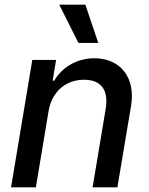

<svg xmlns="http://www.w3.org/2000/svg" viewBox="-20 -802 639 822"><path d="M315.7 -618.3H400.6L345.5 -782H233.7ZM27.3 0H133.5L187.5 -323.9C201.7 -410.9 262.4 -460.6 339.8 -460.6C414.1 -460.6 446 -415.5 432.2 -334.2L376.4 0H482.6L540.8 -346.9C562.5 -474.8 490.8 -552.6 384.2 -552.6C306.1 -552.6 243.3 -511 212.4 -456.7H205.3L220.2 -545.5H118.3Z"/></svg>

Font: TID UI Medium
Style: Italic
Weight: 500
Italic angle: -9.39999°
Designer: The TID Project Authors
Foundry: Bakken & Bæck
Version: Version 1.001;hotconv 1.0.109;makeotfexe 2.5.65596